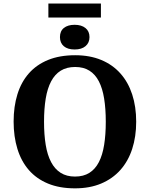

<svg xmlns="http://www.w3.org/2000/svg" viewBox="-20 -1030 827 1060"><path d="M731.9 -357.9Q731.9 -275.4 709.7 -207.5Q687.5 -139.6 644.3 -91.3Q601.1 -43 538.3 -16.6Q475.6 9.8 394 9.8Q308.6 9.8 244.9 -16.6Q181.2 -43 139.2 -91.3Q97.2 -139.6 76.2 -207.8Q55.2 -275.9 55.2 -358.9Q55.2 -441.9 76.2 -509.5Q97.2 -577.1 139.4 -625Q181.6 -672.9 245.4 -699Q309.1 -725.1 395 -725.1Q476.1 -725.1 538.8 -699Q601.6 -672.9 644.5 -624.8Q687.5 -576.7 709.7 -509Q731.9 -441.4 731.9 -357.9ZM223.1 -357.9Q223.1 -286.1 232.4 -230Q241.7 -173.8 262.2 -135Q282.7 -96.2 315.2 -75.7Q347.7 -55.2 394 -55.2Q440.9 -55.2 473.4 -75.7Q505.9 -96.2 525.9 -135Q545.9 -173.8 554.9 -230Q564 -286.1 564 -357.9Q564 -429.7 554.9 -485.8Q545.9 -542 525.9 -580.8Q505.9 -619.6 473.6 -639.9Q441.4 -660.2 395 -660.2Q348.1 -660.2 315.4 -639.9Q282.7 -619.6 262.2 -580.8Q241.7 -542 232.4 -485.8Q223.1 -429.7 223.1 -357.9ZM392.1 -893.1Q429.7 -893.1 451.9 -875.2Q474.1 -857.4 474.1 -825.2Q474.1 -793.9 452.4 -775.4Q430.7 -756.8 392.1 -756.8Q353.5 -756.8 332.3 -774.9Q311 -793 311 -825.2Q311 -858.4 332.8 -875.7Q354.5 -893.1 392.1 -893.1ZM537.1 -933.1H247.1V-1010.3H537.1ZM411.1 -771Z"/></svg>

Font: Droid Serif
Style: Bold
Weight: 700
Designer: Monotype Design team
Foundry: Monotype Imaging Inc.
Version: Version 1.03